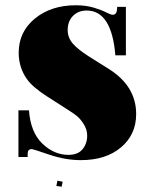

<svg xmlns="http://www.w3.org/2000/svg" viewBox="-20 -596 577 729"><path d="M287 12Q228 12 166.5 -9Q105 -30 101 -30Q85 -30 85 -12V0H50V-177H90Q96 -94 140.5 -51Q185 -8 240 -8Q276 -8 293.5 -29.5Q311 -51 311 -81Q311 -104 298 -124.5Q285 -145 272 -155.5Q259 -166 235 -181L157 -231Q104 -265 82 -296Q51 -340 51 -396Q51 -475 112.5 -525.5Q174 -576 268 -576Q306 -576 336 -567Q366 -558 383 -549Q400 -540 408 -540Q422 -540 424 -558L425 -570H458V-386H418Q404 -556 309 -556Q277 -556 257 -535.5Q237 -515 237 -482Q237 -453 256.5 -430.5Q276 -408 317 -382L395 -333Q497 -268 497 -163Q497 -85 439.5 -36.5Q382 12 287 12ZM194 110 198 90 218 94 214 113Z"/></svg>

Font: Arapey Black-Display
Style: Regular
Weight: 900
Designer: Eduardo Rodriguez Tunni
Foundry: Eduardo Rodriguez Tunni
Version: Version 4.000